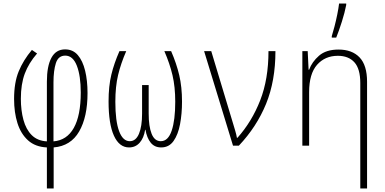

<svg xmlns="http://www.w3.org/2000/svg" viewBox="-20 -817 2160 1077"><path d="M243 10Q178 7 137.5 -29.5Q97 -66 78 -126Q59 -186 59 -262Q59 -354 85 -417Q111 -480 159 -537L188 -517Q141 -463 119 -404Q97 -345 97 -263Q97 -198 111.5 -144.5Q126 -91 158 -59Q190 -27 243 -24V-359Q243 -446 268.5 -493Q294 -540 345 -540Q389 -540 416.5 -508Q444 -476 457.5 -420.5Q471 -365 471 -295Q471 -161 424 -79.5Q377 2 281 10V240H243ZM280 -24Q355 -30 394 -99.5Q433 -169 433 -298Q433 -392 411 -448.5Q389 -505 346 -505Q307 -505 293.5 -463Q280 -421 280 -355Z M704 10Q649 10 619 -56Q589 -122 589 -248Q589 -334 604.5 -398Q620 -462 650 -530H688Q658 -461 642.5 -396.5Q627 -332 627 -246Q627 -138 648 -81.5Q669 -25 708 -25Q742 -25 759.5 -66.5Q777 -108 777 -180V-340H814V-180Q814 -108 830.5 -66.5Q847 -25 882 -25Q923 -25 943 -84Q963 -143 963 -246Q963 -330 947.5 -395.5Q932 -461 902 -530H940Q970 -461 985.5 -395Q1001 -329 1001 -247Q1001 -179 990 -120.5Q979 -62 953.5 -26Q928 10 884 10Q847 10 825.5 -16.5Q804 -43 796 -89H794Q787 -43 763.5 -16.5Q740 10 704 10Z M1287 0 1125 -530H1165L1288 -122Q1293 -105 1299.5 -83.5Q1306 -62 1309 -44H1312Q1393 -135 1439.5 -254Q1486 -373 1486 -530H1525Q1525 -363 1472.5 -234.5Q1420 -106 1320 0Z M1676 0V-530H1706L1711 -426H1714Q1730 -470 1769.5 -504.5Q1809 -539 1879 -539Q1955 -539 1997 -495Q2039 -451 2039 -358V240H2001V-351Q2001 -431 1968 -467.5Q1935 -504 1875 -504Q1803 -504 1758.5 -453.5Q1714 -403 1714 -300V0ZM1841 -614Q1848 -636 1856.5 -669Q1865 -702 1872 -736.5Q1879 -771 1882 -797H1922V-789Q1914 -747 1897.5 -695Q1881 -643 1866 -606H1841Z"/></svg>

Font: Noto Sans Mono Condensed ExtraLight
Style: Regular
Weight: 200
Width: 3
Designer: Monotype Design Team
Foundry: Monotype Imaging Inc.
Version: Version 2.014; ttfautohint (v1.8.4.7-5d5b)